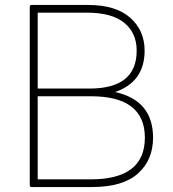

<svg xmlns="http://www.w3.org/2000/svg" viewBox="-20 -754 696 774"><path d="M108 0Q100 0 100 -8V-726Q100 -734 108 -734H335Q447 -734 505 -682.5Q563 -631 563 -550Q563 -424 444 -383Q597 -349 597 -199Q597 -109 536 -54.5Q475 0 351 0ZM341 -397Q531 -397 531 -550Q531 -621 481 -662Q431 -703 330 -703H132V-397ZM346 -31Q564 -31 564 -199Q564 -366 346 -366H132V-31Z"/></svg>

Font: LINE Seed Sans KR Thin
Style: Regular
Weight: 250
Designer: LINE BX Design & Sandoll Inc & Dalton Maag Ltd
Foundry: Sandoll Inc.
Version: Version 1.000